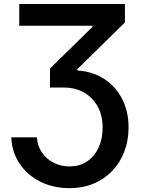

<svg xmlns="http://www.w3.org/2000/svg" viewBox="-20 -748 721 983"><path d="M37.6 -44.9H168.9Q171.9 -0.5 194.8 33Q217.8 66.4 254.6 85.2Q291.5 104 335.9 104Q388.7 104 426.5 77.9Q464.4 51.8 484.9 7.1Q505.4 -37.6 505.4 -93.8Q505.4 -157.2 479.7 -203.4Q454.1 -249.5 409.4 -274.7Q364.7 -299.8 306.2 -299.8H235.8V-397L453.6 -610.4V-616.2H78.6V-727.5H619.6V-633.3L376 -394V-387.2Q454.1 -382.3 513.2 -344Q572.3 -305.7 605.2 -241.7Q638.2 -177.7 638.2 -95.7Q638.2 -28.3 616.2 28.8Q594.2 85.9 554 127.7Q513.7 169.4 458.5 192.4Q403.3 215.3 335.9 215.3Q252.9 215.3 186.5 182.1Q120.1 148.9 80.6 90.1Q41 31.2 37.6 -44.9Z"/></svg>

Font: Inter 17pt SemiBold
Style: Regular
Weight: 600
Version: Version 4.001;git-66647c0bb